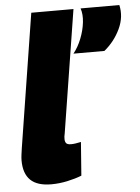

<svg xmlns="http://www.w3.org/2000/svg" viewBox="-53 -782 610 834"><g transform="rotate(-5 251.5 -365.0)"><path d="M115 -740H299L214 -205Q212 -198 211.5 -192Q211 -186 211 -180Q211 -173 213.5 -167Q216 -161 222 -158.5Q228 -156 237 -156Q246 -156 256.5 -157.5Q267 -159 281 -162L270 -16Q242 -5 207 2.5Q172 10 137 10Q76 10 46.5 -18.5Q17 -47 17 -104Q17 -116 19 -130.5Q21 -145 23 -159ZM282 -547Q303 -573 317 -608.5Q331 -644 335 -679Q339 -714 330 -740H499Q511 -688 486.5 -636Q462 -584 417 -547Z"/></g></svg>

Font: Georama ExtraBold
Style: Italic
Weight: 800
Italic angle: -9°
Version: Version 1.001